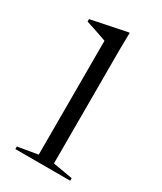

<svg xmlns="http://www.w3.org/2000/svg" viewBox="-138 -562 521 617"><g transform="rotate(30 123.0 -253.5)"><path d="M156.5 -507 155.5 -448V-22L228.5 -9.5V0H25V-9.5L99 -22V-444.5Q93.5 -446.5 80.8 -451Q68 -455.5 52.2 -460.8Q36.5 -466 21 -471V-480L152.5 -507Z"/></g></svg>

Font: Newsreader 60pt Light
Style: Regular
Weight: 300
Designer: Hugues Gentile
Foundry: Production Type
Version: Version 1.003